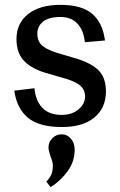

<svg xmlns="http://www.w3.org/2000/svg" viewBox="-20 -512 496 792"><path d="M417 -135Q417 -67 369.5 -27.5Q322 12 235 12Q141 12 95 -26.5Q49 -65 39 -138L122 -148Q127 -96 155 -67Q183 -38 235 -38Q277 -38 304 -61Q331 -84 331 -114Q331 -144 307 -162Q283 -180 228 -194L180 -208Q116 -225 82 -258Q48 -291 48 -351Q48 -416 96 -454Q144 -492 229 -492Q318 -492 361 -454.5Q404 -417 413 -345L330 -338Q325 -387 299.5 -414.5Q274 -442 229 -442Q182 -442 158 -423Q134 -404 134 -373Q134 -339 157.5 -321Q181 -303 232 -289L276 -276Q350 -256 383.5 -225Q417 -194 417 -135ZM288 105Q288 155 258.5 195Q229 235 189 260L171 237Q186 222 192 207Q198 192 198 170Q198 157 189 135Q180 108 180 96Q180 74 196 58Q212 42 234 42Q257 42 272.5 60Q288 78 288 105Z"/></svg>

Font: Arya
Style: Regular
Weight: 400
Designer: Eduardo Rodriguez Tunni, Modular Infotech
Foundry: Eduardo Rodriguez Tunni, Modular Infotech
Version: Version 1.002